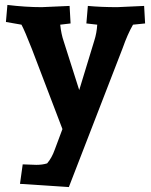

<svg xmlns="http://www.w3.org/2000/svg" viewBox="-20 -523 611 778"><path d="M301 -158 362 -358Q372 -389 374 -423L330 -428L336 -499Q390 -494 455 -494L564 -499L568 -428L519 -423Q497 -385 477 -328L259 235L61 222L72 143L127 145Q152 145 171 139Q190 117 202 83L233 0L109 -325Q80 -399 67 -423L4 -434L10 -503Q84 -494 149 -494L262 -499L266 -428L224 -423Q228 -385 238 -356Z"/></svg>

Font: Andada
Style: Bold
Weight: 700
Designer: Carolina Giovagnoli
Foundry: Carolina Giovagnoli
Version: Version 1.003